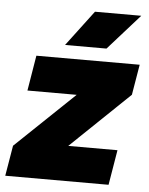

<svg xmlns="http://www.w3.org/2000/svg" viewBox="-73 -742 610 785"><g transform="rotate(5 232.0 -350.0)"><path d="M-1 -125 240 -355H38L62 -500H486L465 -375L224 -144H426L402 0H-22ZM285 -700H475L345 -554H175Z"/></g></svg>

Font: Oak Sans Black
Style: Italic
Weight: 900
Italic angle: -9.5°
Foundry: Erik Kennedy, Walven
Version: Version 1.000